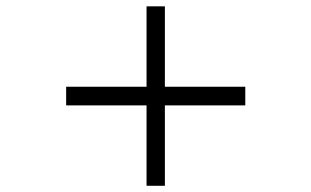

<svg xmlns="http://www.w3.org/2000/svg" viewBox="-20 -598 1002 618"><path d="M769.5 -258.8H510.7V0H451.7V-258.8H192.9V-318.8H451.7V-577.6H510.7V-318.8H769.5Z"/></svg>

Font: BabelStone Roman
Style: Regular
Weight: 400
Designer: Walt Agee, Victor Gaultney, Peter Martin, Debbi Hosken, Becca Hirsbrunner (SIL); Andrew West (BabelStone)
Foundry: BabelStone
Version: Version 16.000